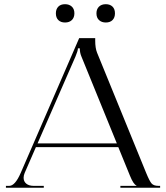

<svg xmlns="http://www.w3.org/2000/svg" viewBox="-20 -881 780 901"><path d="M285.2 -861.3Q304.7 -861.3 316.9 -850.1Q329.1 -838.9 329.1 -818.4Q329.1 -798.8 317.4 -787.1Q305.7 -775.4 285.2 -775.4Q265.6 -775.4 253.9 -786.6Q242.2 -797.9 242.2 -818.4Q242.2 -837.9 253.4 -849.6Q264.6 -861.3 285.2 -861.3ZM476.6 -861.3Q496.1 -861.3 507.8 -850.1Q519.5 -838.9 519.5 -818.4Q519.5 -798.8 508.3 -787.1Q497.1 -775.4 476.6 -775.4Q457 -775.4 444.8 -786.6Q432.6 -797.9 432.6 -818.4Q432.6 -837.9 444.3 -849.6Q456.1 -861.3 476.6 -861.3ZM7.8 0V-8.8H23.4Q50.8 -8.8 77.1 -69.3L351.6 -702.1H426.8V-690.4Q426.8 -655.3 435.5 -633.8L666 -69.3Q681.6 -31.2 691.4 -20Q701.2 -8.8 723.6 -8.8H731.4V0H544.9V-8.8H620.1V-10.7Q606.4 -15.6 589.8 -56.6L535.2 -190.4H148.4L95.7 -69.3Q90.8 -57.6 90.8 -46.9Q90.8 -29.3 103.5 -19Q116.2 -8.8 137.7 -8.8H185.5V0ZM156.2 -208H528.3L362.3 -615.2Q354.5 -632.8 354.5 -654.3H345.7Q345.7 -642.6 334 -615.2Z"/></svg>

Font: FoglihtenNo07
Style: Regular
Weight: 500
Designer: gluk (gluksza@wp.pl)
Foundry: gluk (gluksza@wp.pl)
Version: Version 0.871